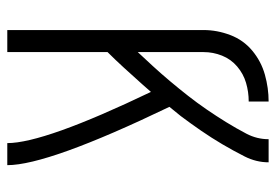

<svg xmlns="http://www.w3.org/2000/svg" viewBox="-138 -638 775 540"><g transform="rotate(90 250.0 -367.5)"><path d="M64 0V-552H126V-367Q146 -388 165 -409Q187 -433 208 -458Q229 -483 249 -508.5Q269 -534 287.5 -561Q306 -588 323 -615.5Q340 -643 355.5 -672.5Q371 -702 371 -735H436Q436 -700 419.5 -667.5Q403 -635 385 -604.5Q367 -574 347 -545Q327 -516 306 -488Q293 -472 280 -456Q444 -115 444 0H382Q382 -104 238 -404Q227 -392 216 -379Q193 -353 169 -327Q148 -304 126 -282V0ZM64 -552Q64 -590 78 -627Q92 -664 122 -689Q152 -714 189.5 -724.5Q227 -735 265 -735V-679Q238 -679 212.5 -671.5Q187 -664 166.5 -646.5Q146 -629 136 -604Q126 -579 126 -552Z"/></g></svg>

Font: Iosevka SS01 Light
Style: Regular
Weight: 300
Monospace: yes
Designer: Belleve Invis
Foundry: Belleve Invis
Version: 2.3.3; ttfautohint (v1.8.3)